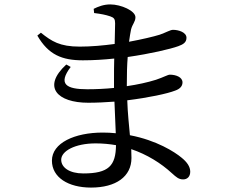

<svg xmlns="http://www.w3.org/2000/svg" viewBox="-20 -803 1040 869"><path d="M357 -18C294 -18 257 -45 257 -80C257 -119 319 -154 413 -154C445 -154 476 -151 505 -146C504 -53 472 -18 357 -18ZM554 -420C554 -467 555 -509 558 -545C662 -560 751 -581 787 -594C809 -602 824 -611 824 -632C824 -657 788 -668 763 -668C751 -668 734 -657 703 -646C674 -637 623 -625 564 -614C567 -636 570 -654 573 -669C579 -694 593 -704 593 -725C593 -754 528 -783 479 -783C449 -783 424 -773 404 -763L406 -744C438 -740 458 -736 479 -729C496 -723 501 -717 501 -697C501 -687 500 -650 499 -604C447 -597 392 -592 341 -592C250 -592 214 -616 165 -655L149 -642C199 -555 261 -530 355 -530C402 -530 450 -533 497 -538C496 -507 496 -476 496 -447V-405C456 -401 415 -399 375 -399C280 -399 241 -422 300 -500L280 -511C169 -409 240 -338 379 -338C418 -338 458 -340 498 -343C500 -289 502 -240 504 -200C485 -202 465 -203 445 -203C318 -203 215 -156 215 -76C215 0 289 46 392 46C505 46 575 -4 575 -88C575 -101 574 -114 574 -128C645 -104 708 -65 758 -19C778 -1 789 9 809 9C827 9 841 -3 841 -26C841 -49 826 -70 801 -90C771 -115 689 -168 568 -191C564 -237 558 -288 556 -349C653 -361 737 -379 773 -393C793 -400 806 -412 806 -430C806 -454 776 -465 749 -465C739 -465 722 -454 686 -442C648 -430 602 -420 554 -413Z"/></svg>

Font: Noto Serif CJK JP Medium
Style: Regular
Weight: 500
Designer: Ryoko NISHIZUKA 西塚涼子 (kana & ideographs); Frank Grießhammer (Latin, Greek & Cyrillic); Wenlong ZHANG 张文龙 (bopomofo); San
Foundry: Adobe Systems Incorporated
Version: Version 1.000;PS 1;hotconv 16.6.53;makeotf.lib2.5.65590